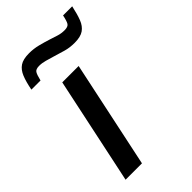

<svg xmlns="http://www.w3.org/2000/svg" viewBox="-221 -791 862 862"><g transform="rotate(-45 209.5 -360.0)"><path d="M38 0 146 -510H250L142 0ZM25 -585Q33 -627 44 -654Q55 -681 75 -694.5Q95 -708 133 -708Q162 -708 189.5 -701Q217 -694 242 -686Q263 -679 281 -673.5Q299 -668 319 -668Q341 -668 348 -679Q355 -690 361 -720H419Q410 -678 399.5 -651Q389 -624 369 -610Q349 -596 311 -596Q280 -596 254 -603.5Q228 -611 202 -619Q182 -625 162.5 -630.5Q143 -636 125 -636Q104 -636 97 -625.5Q90 -615 83 -585Z"/></g></svg>

Font: Saira SemiExpanded Medium
Style: Italic
Weight: 500
Width: 6
Italic angle: -12°
Designer: Hector Gatti with collaboration of the Omnibus-Type team
Foundry: Omnibus-Type
Version: Version 1.101